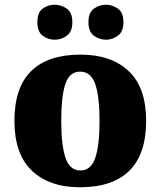

<svg xmlns="http://www.w3.org/2000/svg" viewBox="-20 -782 680 812"><path d="M318 10Q189 10 115 -60Q41 -130 41 -271Q41 -412 112 -481.5Q183 -551 321 -551Q450 -551 524 -481.5Q598 -412 598 -271Q598 -130 527 -60Q456 10 318 10ZM320 -61Q365 -61 383 -114.5Q401 -168 401 -271Q401 -375 382.5 -427Q364 -479 319 -479Q274 -479 256.5 -427Q239 -375 239 -271Q239 -168 257 -114.5Q275 -61 320 -61ZM429 -614Q400 -614 377 -631Q354 -648 354 -688Q354 -729 377 -745.5Q400 -762 429 -762Q455 -762 478.5 -745.5Q502 -729 502 -688Q502 -648 478.5 -631Q455 -614 429 -614ZM211 -614Q183 -614 160.5 -631Q138 -648 138 -688Q138 -729 160.5 -745.5Q183 -762 211 -762Q239 -762 262.5 -745.5Q286 -729 286 -688Q286 -648 262.5 -631Q239 -614 211 -614Z"/></svg>

Font: Noto Serif Ethiopic Black
Style: Regular
Weight: 900
Designer: Monotype Design Team
Foundry: Monotype Imaging Inc.
Version: Version 2.102; ttfautohint (v1.8.4.7-5d5b)